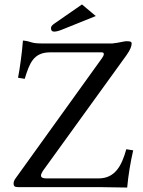

<svg xmlns="http://www.w3.org/2000/svg" viewBox="-20 -840 644 862"><path d="M348 -820 224 -734C211 -725 209 -720 209 -713C209 -703 214 -698 223 -698C232 -698 245 -701 266 -710L410 -768ZM551 2C556 -54 566 -113 578 -165L547 -170C527 -98 498 -39 422 -39H189C172 -39 164 -43 164 -52C164 -57 167 -63 172 -72L547 -591C567 -619 571 -634 571 -645C571 -652 567 -655 548 -655C536 -655 516 -648 485 -645H164C117 -645 120 -655 83 -658C79 -604 69 -532 61 -491L91 -486C112 -555 130 -605 205 -605H436C443 -605 446 -603 446 -597C446 -592 443 -586 438 -579L49 -38C43 -30 41 -22 41 -15C41 -5 46 0 60 0H424C451 0 551 2 551 2Z"/></svg>

Font: Linux Libertine O C
Style: Regular
Weight: 400
Designer: Philipp H. Poll
Foundry: Philipp H. Poll
Version: Version 4.0.3